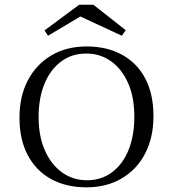

<svg xmlns="http://www.w3.org/2000/svg" viewBox="-20 -778 730 809"><path d="M344.4 11.3Q258.1 11.3 194.8 -23.8Q131.5 -58.9 96.8 -124.6Q62.1 -190.3 62.1 -282.3Q62.1 -372.6 97.6 -439.9Q133.1 -507.3 196.8 -544.8Q260.5 -582.3 345.2 -582.3Q430.6 -582.3 494.4 -547.2Q558.1 -512.1 592.3 -446.8Q626.6 -381.5 626.6 -288.7Q626.6 -198.4 591.5 -131Q556.5 -63.7 492.7 -26.2Q429 11.3 344.4 11.3ZM346 -18.5Q407.3 -18.5 452.4 -52.4Q497.6 -86.3 521.8 -146.4Q546 -206.5 546 -286.3Q546 -368.5 519.8 -427.8Q493.5 -487.1 448 -519.8Q402.4 -552.4 343.5 -552.4Q282.3 -552.4 237.1 -518.5Q191.9 -484.7 167.3 -424.6Q142.7 -364.5 142.7 -284.7Q142.7 -203.2 169.4 -143.5Q196 -83.9 241.9 -51.2Q287.9 -18.5 346 -18.5ZM182.3 -627.4 167.7 -650 313.7 -758.1H373.4L509.7 -650.8L493.5 -627.4L295.2 -719.4L333.9 -717.7Z"/></svg>

Font: Playfair 12pt Light
Style: Regular
Weight: 300
Designer: Claus Eggers Sørensen
Foundry: Claus Eggers Sørensen
Version: Version 2.000;gftools[0.9.28]